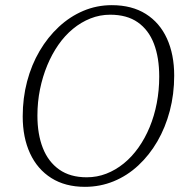

<svg xmlns="http://www.w3.org/2000/svg" viewBox="-20 -709 710 744"><path d="M309 15Q233 15 179 -19Q125 -53 96.5 -114.5Q68 -176 68 -258Q68 -329 85 -393.5Q102 -458 133.5 -511.5Q165 -565 208 -605Q251 -645 303 -667Q355 -689 413 -689Q491 -689 545 -655Q599 -621 627 -559.5Q655 -498 655 -416Q655 -344 638 -279.5Q621 -215 590 -161.5Q559 -108 516 -68Q473 -28 420.5 -6.5Q368 15 309 15ZM316 -22Q356 -22 392 -36Q428 -50 459.5 -75.5Q491 -101 516.5 -137Q542 -173 560 -216.5Q578 -260 587.5 -309.5Q597 -359 597 -412Q597 -486 576.5 -539.5Q556 -593 514 -622.5Q472 -652 407 -652Q367 -652 330.5 -637.5Q294 -623 262.5 -597Q231 -571 206 -535Q181 -499 163 -455.5Q145 -412 135 -363Q125 -314 125 -261Q125 -189 146 -135.5Q167 -82 209.5 -52Q252 -22 316 -22Z"/></svg>

Font: Source Serif 4 Light
Style: Italic
Weight: 300
Italic angle: -12°
Designer: Frank Grießhammer
Foundry: Adobe Systems Incorporated
Version: Version 4.004;hotconv 1.0.116;makeotfexe 2.5.65601